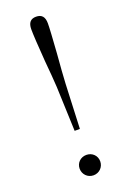

<svg xmlns="http://www.w3.org/2000/svg" viewBox="-146 -795 580 859"><g transform="rotate(-20 144.0 -365.5)"><path d="M144 -85C116 -85 95 -64 95 -37C95 -10 116 12 144 12C172 12 193 -10 193 -37C193 -64 172 -85 144 -85ZM157 -204 166 -416C168 -452 171 -499 176 -556C181 -628 184 -675 184 -697C184 -728 171 -743 144 -743C118 -743 105 -728 105 -697C105 -673 108 -621 114 -542C119 -490 122 -448 124 -416L132 -204Z"/></g></svg>

Font: AllPunType ExtraLight
Style: Regular
Weight: 280
Version: 1.0